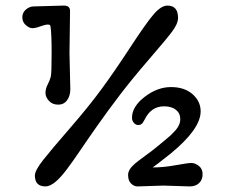

<svg xmlns="http://www.w3.org/2000/svg" viewBox="-20 -662 806 688"><path d="M229 -471 232 -342Q232 -319 220.5 -303Q209 -287 188.5 -287Q168 -287 155.5 -300.5Q143 -314 143 -329Q143 -344 151 -359.5Q159 -375 162 -387.5Q165 -400 165 -471.5Q165 -543 161 -567Q161 -574 151.5 -574Q142 -574 124.5 -567.5Q107 -561 96 -561Q85 -561 72.5 -572Q60 -583 60 -600Q60 -617 73 -628Q86 -639 101 -639L209 -642Q231 -642 231 -623ZM618 -598Q618 -577 596.5 -548.5Q575 -520 514.5 -450Q454 -380 410.5 -323Q367 -266 329 -212Q291 -158 267.5 -123Q244 -88 220 -56Q174 6 143 6Q105 6 105 -33Q105 -51 134.5 -88.5Q164 -126 230.5 -202.5Q297 -279 344 -343Q391 -407 446.5 -492Q502 -577 529.5 -609.5Q557 -642 580 -642Q618 -642 618 -598ZM566 3 473 6Q460 6 449.5 -4.5Q439 -15 439 -35Q439 -55 464 -76Q472 -83 500 -103.5Q528 -124 540 -134Q552 -144 568.5 -157.5Q585 -171 591.5 -177Q598 -183 608 -194Q626 -214 626 -235Q626 -256 610.5 -268.5Q595 -281 568 -281Q522 -281 499 -235Q497 -231 496 -229.5Q495 -228 493 -224.5Q491 -221 490 -220Q489 -219 486 -217Q483 -214 475 -214Q467 -214 460 -221.5Q453 -229 453 -240Q453 -280 498.5 -315Q544 -350 592.5 -350Q641 -350 670 -324.5Q699 -299 699 -263Q699 -200 592 -112Q565 -91 546 -76L527 -62Q566 -62 609.5 -70Q653 -78 666 -78Q679 -78 692.5 -67.5Q706 -57 706 -37.5Q706 -18 693.5 -6Q681 6 660 6Z"/></svg>

Font: Macondo Swash Caps
Style: Regular
Weight: 400
Designer: John Vargas Beltran
Foundry: John Vargas Beltran
Version: Version 2.001